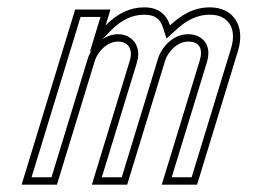

<svg xmlns="http://www.w3.org/2000/svg" viewBox="-20 -502 712 522"><path d="M372.2 -482C334.2 -482 299.2 -465.7 267.2 -433L280.3 -476H184.3L38.8 0H134.8L237.9 -337C245.2 -361 271 -389 300.8 -389C328.9 -389 342.2 -367.5 332.9 -337L229.8 0H325.8L428.9 -337C436.2 -361 462 -389 491.7 -389C522.1 -389 532.8 -369.5 522.9 -337L419.8 0H515.8L627.1 -364C647.9 -431.9 613.6 -482 551.2 -482C503.5 -482 470.8 -459 442.2 -433C432.6 -463 410.4 -482 372.2 -482ZM230 -366.4C225.1 -358.9 221.1 -350.8 218.7 -342.8L120 -20H65.8L199.1 -456H253.3L224.1 -360.4ZM258.3 -395.3 281.5 -419C310.7 -448.8 340.3 -462 372.2 -462C402.4 -462 415.9 -449.6 423.2 -426.9L432.6 -397.2L455.7 -418.2C483.1 -443.2 510.6 -462 551.2 -462C559.9 -462 567.6 -460.8 574.3 -458.8C605.2 -449.4 623 -419.1 608 -369.8L501 -20H446.8L542 -331.2C544.8 -340.5 546.5 -349.4 546.5 -358.2C546.5 -389.1 523 -409 491.7 -409C449.6 -409 418.9 -373 409.7 -342.8L311 -20H256.8L352 -331.2C354.4 -339 355.7 -346.8 355.8 -354.4C356.2 -385.7 333.2 -409 300.7 -409C284.9 -409 270.2 -403.2 258.3 -395.3Z"/></svg>

Font: Din Kursivschrift
Style: EngGhost
Weight: 400
Version: Version 1.089